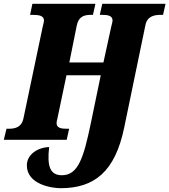

<svg xmlns="http://www.w3.org/2000/svg" viewBox="-42 -734 889 1008"><path d="M276 254C453 254 562 168 610 -64L721 -600C730 -649 767 -656 803 -656H814L827 -714H495L482 -656H494C524 -656 549 -652 549 -626C549 -620 546 -611 542 -594L501 -406H322L361 -600C371 -649 402 -656 436 -656H446L459 -714H128L116 -656H126C163 -656 189 -652 189 -626C189 -620 186 -611 181 -588L81 -112C71 -65 37 -58 2 -58H-8L-22 0H308L321 -58H310C279 -58 255 -62 255 -88C255 -94 257 -103 259 -110L307 -339H487L434 -83C397 93 369 186 283 186C222 186 204 141 216 38C156 40 99 77 99 134C99 235 231 254 276 254Z"/></svg>

Font: Noto Serif Condensed Black
Style: Italic
Weight: 900
Width: 3
Italic angle: -12°
Designer: Monotype Design Team
Foundry: Monotype Imaging Inc.
Version: Version 2.013